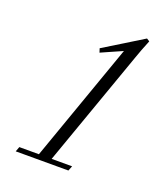

<svg xmlns="http://www.w3.org/2000/svg" viewBox="-122 -739 726 828"><g transform="rotate(20 240.5 -325.5)"><path d="M45.4 0 53.7 -22.5H143.6L335.9 -566.4L239.3 -523.4L233.4 -541.5L411.1 -650.9L424.3 -642.6Q403.8 -592.8 391.6 -557.1L202.1 -22.5H295.9L287.1 0Z"/></g></svg>

Font: Elstob Light
Style: Italic
Weight: 300
Italic angle: -20°
Designer: Peter S. Baker
Version: Version 1.015